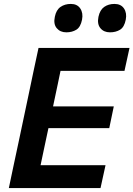

<svg xmlns="http://www.w3.org/2000/svg" viewBox="-20 -957 679 977"><path d="M25 0Q37 -57.5 48.5 -111.8Q60 -166 74.5 -233.5L125 -472.5Q139.5 -542 151.2 -597.5Q163 -653 176 -713H639L613.5 -596.5H288Q281 -563 273.8 -528.2Q266.5 -493.5 258 -453.5L250 -415.5H559L536 -305H226.5L216 -256Q207.5 -217 200.5 -183Q193.5 -149 186.5 -116.5H517L491.5 0ZM539.5 -792.5Q508.5 -792.5 491 -813.5Q473.5 -834.5 481 -871.5Q488.5 -906.5 510.2 -921.8Q532 -937 562.5 -937Q595.5 -937 611 -913.8Q626.5 -890.5 620 -857Q612.5 -819 591 -805.8Q569.5 -792.5 539.5 -792.5ZM317.5 -792.5Q286.5 -792.5 268.8 -813.5Q251 -834.5 259 -871.5Q266 -906.5 288 -921.8Q310 -937 340.5 -937Q373 -937 388.5 -913.8Q404 -890.5 397.5 -857Q390 -819 368.5 -805.8Q347 -792.5 317.5 -792.5Z"/></svg>

Font: Commissioner SemiBold
Style: Italic
Weight: 600
Italic angle: -12°
Designer: Kostas Bartsokas
Foundry: Kostas Bartsokas
Version: Version 1.000; ttfautohint (v1.8.3)